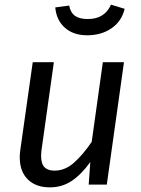

<svg xmlns="http://www.w3.org/2000/svg" viewBox="-20 -795 608 827"><path d="M65 -118Q65 -135 68 -153L121 -527H212L160 -157Q157 -139 157 -124Q157 -90 171.5 -75Q186 -60 215 -60Q260 -60 298.5 -94Q337 -128 375 -184L423 -527H514L440 0H362L369 -97Q330 -43 288.5 -15.5Q247 12 195 12Q134 12 99.5 -22.5Q65 -57 65 -118ZM218 -763 278 -771Q284 -740 303.5 -726.5Q323 -713 358 -713Q431 -713 458 -775L517 -757Q504 -703 460 -673Q416 -643 356 -643Q296 -643 259.5 -675.5Q223 -708 218 -763Z"/></svg>

Font: FiraGO
Style: Italic
Weight: 400
Italic angle: -8°
Designer: bBox Type GmbH
Foundry: bBox Type GmbH
Version: Version 1.001